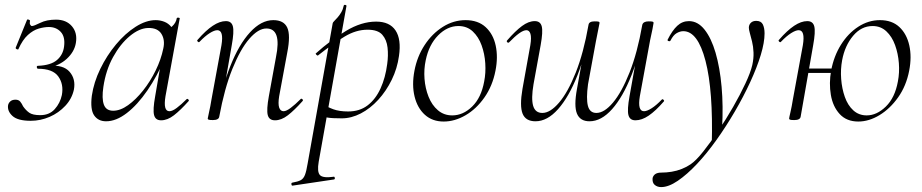

<svg xmlns="http://www.w3.org/2000/svg" viewBox="-20 -481 3756 782"><path d="M110 -375Q118 -375 144 -388Q170 -401 208 -401Q250 -401 273 -374Q296 -347 289 -306Q283 -270 252 -241.5Q221 -213 174 -205L178 -213Q238 -218 263.5 -188.5Q289 -159 281 -116Q273 -79 246 -50Q219 -21 182 -5Q145 11 105 11Q52 11 30.5 -9Q9 -29 13 -53Q15 -62 22.5 -68.5Q30 -75 43 -75Q56 -75 62.5 -67Q69 -59 74 -48Q85 -32 99 -22Q113 -12 144 -12Q181 -12 203 -36.5Q225 -61 232 -94Q240 -138 217.5 -169.5Q195 -201 135 -201Q131 -201 130 -207Q129 -213 135 -213Q187 -215 212 -236.5Q237 -258 241 -292Q246 -331 227.5 -351Q209 -371 179 -371Q160 -371 137.5 -364.5Q115 -358 93.5 -338.5Q72 -319 55 -281Q54 -278 48.5 -280.5Q43 -283 44 -287L90 -400Q91 -403 97 -401Q103 -399 102 -396Q100 -386 103 -380.5Q106 -375 110 -375Z M412 13Q380 13 363.5 -11Q347 -35 354 -91Q362 -146 388.5 -200.5Q415 -255 452.5 -300Q490 -345 532.5 -372Q575 -399 614 -399Q632 -399 649 -392.5Q666 -386 678 -371Q690 -356 692 -332L654 -357Q665 -359 681 -373.5Q697 -388 700 -407Q702 -410 707.5 -409Q713 -408 712 -406L654 -89Q644 -28 670 -28Q682 -28 700 -41.5Q718 -55 740 -77Q743 -80 747 -76Q751 -72 748 -69Q715 -32 688.5 -11.5Q662 9 636 9Q613 9 607.5 -12.5Q602 -34 612 -89L636 -229L652 -246Q621 -172 580.5 -113Q540 -54 496.5 -20.5Q453 13 412 13ZM441 -30Q470 -30 501.5 -52.5Q533 -75 562.5 -112Q592 -149 614 -194Q636 -239 645 -283Q653 -318 637.5 -343Q622 -368 583 -367Q547 -366 508.5 -334Q470 -302 440.5 -248.5Q411 -195 401 -127Q394 -80 403 -55Q412 -30 441 -30Z M1100 9Q1076 9 1070.5 -12.5Q1065 -34 1075 -89L1104 -248Q1128 -365 1065 -365Q1032 -365 995.5 -323Q959 -281 926.5 -200.5Q894 -120 873 -6L862 -7Q883 -123 918 -211.5Q953 -300 998.5 -349.5Q1044 -399 1093 -399Q1136 -399 1150 -368.5Q1164 -338 1150 -267L1117 -89Q1112 -58 1117 -43Q1122 -28 1135 -28Q1146 -28 1164 -41.5Q1182 -55 1204 -77Q1207 -81 1211.5 -77Q1216 -73 1212 -69Q1179 -32 1152.5 -11.5Q1126 9 1100 9ZM847 8Q834 8 830 6.5Q826 5 826 2Q826 -1 831.5 -24.5Q837 -48 841 -74L882 -297Q892 -358 865 -358Q853 -358 834 -346Q815 -334 793 -311Q790 -307 785.5 -311.5Q781 -316 785 -319Q818 -357 846.5 -376Q875 -395 900 -395Q923 -395 928.5 -373.5Q934 -352 924 -297L873 -6Q871 8 847 8Z M1172 275Q1168 276 1167 270Q1166 264 1170 263Q1193 259 1204.5 253Q1216 247 1222 231.5Q1228 216 1233 185L1335 -386Q1335 -389 1341 -395Q1347 -401 1355 -410Q1363 -419 1370 -431Q1377 -443 1380 -458Q1381 -462 1386.5 -461Q1392 -460 1391 -456L1278 178Q1271 219 1283 232Q1295 245 1338 239Q1342 237 1343.5 243Q1345 249 1340 250ZM1372 1Q1332 1 1315 -2Q1298 -5 1284 -8L1294 -58Q1313 -45 1337.5 -36Q1362 -27 1398 -27Q1445 -27 1477.5 -52Q1510 -77 1530 -121Q1550 -165 1557 -220Q1562 -255 1558.5 -287Q1555 -319 1537 -339.5Q1519 -360 1477 -360Q1430 -360 1383.5 -332Q1337 -304 1275 -255Q1272 -254 1268 -258.5Q1264 -263 1267 -264Q1326 -317 1389 -355Q1452 -393 1512 -393Q1567 -393 1591 -357Q1615 -321 1605 -253Q1598 -202 1575.5 -156Q1553 -110 1520.5 -74.5Q1488 -39 1449.5 -19Q1411 1 1372 1Z M1787 14Q1741 14 1710.5 -13.5Q1680 -41 1668.5 -88Q1657 -135 1668 -193Q1679 -251 1709.5 -297.5Q1740 -344 1783.5 -371.5Q1827 -399 1876 -399Q1927 -399 1958 -370.5Q1989 -342 1999 -295Q2009 -248 1998 -193Q1986 -131 1953 -84Q1920 -37 1876 -11.5Q1832 14 1787 14ZM1822 -11Q1866 -11 1903 -47Q1940 -83 1952 -149Q1959 -184 1956.5 -223Q1954 -262 1941.5 -296.5Q1929 -331 1905.5 -353Q1882 -375 1847 -375Q1802 -375 1764.5 -337Q1727 -299 1714 -236Q1706 -199 1709 -160Q1712 -121 1725.5 -87Q1739 -53 1763.5 -32Q1788 -11 1822 -11Z M2158 -395Q2181 -395 2186.5 -373.5Q2192 -352 2182 -297L2153 -138Q2143 -79 2151.5 -50Q2160 -21 2189 -21Q2221 -21 2257 -63Q2293 -105 2325 -185.5Q2357 -266 2377 -380L2387 -379Q2367 -263 2332 -174.5Q2297 -86 2253 -36.5Q2209 13 2161 13Q2121 13 2108.5 -18Q2096 -49 2108 -119L2140 -297Q2145 -328 2140.5 -343Q2136 -358 2124 -358Q2112 -358 2094 -345Q2076 -332 2054 -309Q2050 -305 2046 -309Q2042 -313 2046 -317Q2079 -355 2106 -375Q2133 -395 2158 -395ZM2622 -394Q2636 -394 2639 -392.5Q2642 -391 2642 -388Q2642 -385 2637.5 -362.5Q2633 -340 2628 -318L2586 -89Q2576 -28 2603 -28Q2615 -28 2634 -40Q2653 -52 2675 -75Q2678 -79 2682.5 -74.5Q2687 -70 2683 -67Q2650 -29 2622 -10Q2594 9 2568 9Q2545 9 2539.5 -12.5Q2534 -34 2544 -89L2596 -380Q2600 -394 2622 -394ZM2402 -394Q2416 -394 2419 -392.5Q2422 -391 2422 -388Q2422 -385 2416.5 -360Q2411 -335 2407 -312L2375 -138Q2367 -79 2374.5 -50Q2382 -21 2409 -21Q2441 -21 2476.5 -63Q2512 -105 2544 -185.5Q2576 -266 2596 -380L2607 -379Q2587 -263 2552 -174.5Q2517 -86 2473 -36.5Q2429 13 2381 13Q2343 13 2330 -18Q2317 -49 2330 -119L2377 -380Q2379 -394 2402 -394Z M2673 281Q2657 281 2646.5 272Q2636 263 2638 244Q2644 222 2673 222Q2694 222 2715.5 218.5Q2737 215 2757 207Q2777 199 2793 188Q2815 173 2844 136.5Q2873 100 2905 52.5Q2937 5 2966 -45.5Q2995 -96 3016 -141Q3037 -186 3044 -216Q3050 -243 3049 -267.5Q3048 -292 3043 -312Q3038 -332 3034 -346.5Q3030 -361 3030 -368Q3030 -380 3038 -388Q3046 -396 3060 -396Q3080 -396 3087 -381.5Q3094 -367 3094 -345Q3094 -308 3078.5 -257Q3063 -206 3035.5 -146.5Q3008 -87 2973 -27Q2938 33 2898.5 88.5Q2859 144 2818.5 187Q2778 230 2740.5 255.5Q2703 281 2673 281ZM2879 108Q2885 -112 2853.5 -233Q2822 -354 2763 -354Q2750 -354 2736 -346Q2722 -338 2711 -316Q2709 -312 2703.5 -313.5Q2698 -315 2699 -319Q2718 -357 2738.5 -376Q2759 -395 2786 -395Q2822 -395 2849.5 -360.5Q2877 -326 2894.5 -266Q2912 -206 2919 -127.5Q2926 -49 2921 40Z M3476 14Q3428 14 3400 -16.5Q3372 -47 3364 -94.5Q3356 -142 3365 -193Q3376 -252 3405 -298.5Q3434 -345 3475.5 -372Q3517 -399 3564 -399Q3613 -399 3643 -371Q3673 -343 3683.5 -296Q3694 -249 3683 -193Q3671 -131 3638 -84.5Q3605 -38 3562 -12Q3519 14 3476 14ZM3215 8Q3202 8 3198 6.5Q3194 5 3194 2Q3194 -1 3199.5 -24.5Q3205 -48 3209 -74L3250 -297Q3260 -358 3233 -358Q3221 -358 3202 -346Q3183 -334 3161 -311Q3158 -307 3153.5 -311.5Q3149 -316 3153 -319Q3186 -357 3214.5 -376Q3243 -395 3268 -395Q3291 -395 3296.5 -373.5Q3302 -352 3292 -297L3241 -6Q3239 8 3215 8ZM3261 -184 3264 -202H3390L3387 -184ZM3510 -11Q3551 -11 3588 -47Q3625 -83 3637 -149Q3644 -185 3641 -224Q3638 -263 3625.5 -297.5Q3613 -332 3590 -353.5Q3567 -375 3534 -375Q3488 -375 3454.5 -335Q3421 -295 3410 -236Q3403 -199 3406 -159.5Q3409 -120 3421 -86Q3433 -52 3455.5 -31.5Q3478 -11 3510 -11Z"/></svg>

Font: Cormorant Garamond Light
Style: Italic
Weight: 300
Italic angle: -10°
Designer: Christian Thalmann (Catharsis Fonts)
Foundry: Catharsis Fonts
Version: Version 4.001